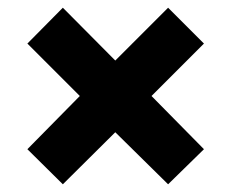

<svg xmlns="http://www.w3.org/2000/svg" viewBox="-20 -496 600 498"><path d="M51 -109 187 -247 51 -383 143 -476 279 -339 416 -476 509 -383 373 -247 509 -109 416 -18 279 -153 143 -18Z"/></svg>

Font: Hanken Grotesk Black
Style: Regular
Weight: 900
Designer: Alfredo Marco Pradil
Foundry: Hanken Design Co.
Version: Version 3.014